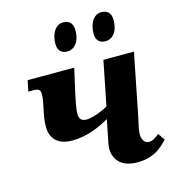

<svg xmlns="http://www.w3.org/2000/svg" viewBox="-115 -867 877 972"><g transform="rotate(-15 324.0 -381.0)"><path d="M489 -624C524 -624 555 -655 555 -718C555 -755 535 -772 505 -772C463 -772 439 -728 439 -677C439 -640 459 -624 489 -624ZM289 -624C323 -624 355 -655 355 -718C355 -755 335 -772 305 -772C263 -772 239 -728 239 -677C239 -640 259 -624 289 -624ZM487 10C572 10 615 -30 648 -66L624 -102C599 -83 590 -75 567 -75C546 -75 533 -99 533 -123C533 -148 543 -183 550 -218L613 -536H453L407 -305C381 -287 321 -266 294 -266C267 -266 255 -279 255 -303C255 -337 264 -373 273 -416L300 -536H56L44 -479H69C99 -479 107 -472 107 -448C107 -424 102 -403 96 -374C90 -344 84 -322 84 -282C84 -230 113 -182 196 -182C276 -182 344 -214 392 -242L378 -171C373 -143 365 -115 365 -94C365 -42 395 10 487 10Z"/></g></svg>

Font: Noto Serif SemiCondensed Extra
Style: Italic
Weight: 800
Width: 4
Italic angle: -12°
Designer: Monotype Design Team
Foundry: Monotype Imaging Inc.
Version: Version 1.901